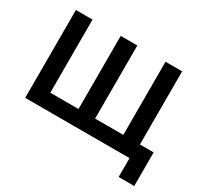

<svg xmlns="http://www.w3.org/2000/svg" viewBox="-168 -935 1400 1321"><g transform="rotate(30 532.0 -274.0)"><path d="M911 0H82V-698H214V-117H438V-698H570V-117H794V-698H926V-117H1035V150H911Z"/></g></svg>

Font: Plexus Sans SemiBold
Style: Regular
Weight: 600
Version: Version 2.001;PS 002.001;hotconv 1.0.70;makeotf.lib2.5.58329